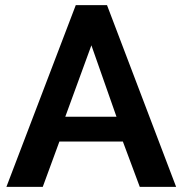

<svg xmlns="http://www.w3.org/2000/svg" viewBox="-20 -730 712 750"><path d="M5 0 276 -710H398L668 0H526L460 -177H212L147 0ZM235 -274H435L337 -553Z"/></svg>

Font: Raleway
Style: Bold
Weight: 700
Designer: Matt McInerney, Pablo Impallari, Rodrigo Fuenzalida
Foundry: Matt McInerney, Pablo Impallari, Rodrigo Fuenzalida
Version: Version 3.000